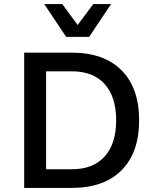

<svg xmlns="http://www.w3.org/2000/svg" viewBox="-20 -917 760 937"><path d="M522 -897 415 -737H303L196 -897H284L359 -795L435 -897ZM331 -660Q487 -660 573 -574Q659 -488 659 -330Q659 -172 573 -86Q487 0 331 0H98V-660ZM331 -91Q435 -91 491 -153.5Q547 -216 547 -330Q547 -444 491 -506.5Q435 -569 331 -569H205V-91Z"/></svg>

Font: Elaine Sans Medium
Style: Regular
Weight: 500
Designer: Wei Huang
Foundry: Wei Huang
Version: Version 2.001;December 24, 2019;FontCreator 12.0.0.2547 64-b